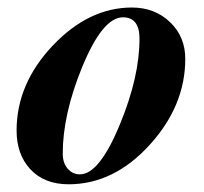

<svg xmlns="http://www.w3.org/2000/svg" viewBox="-20 -473 540 508"><path d="M470.2 -317.4Q470.2 -193.8 377 -90.8Q281.7 14.6 161.6 14.6Q96.7 14.6 59.6 -25.9Q23.9 -64.9 23.9 -127.9Q23.9 -251.5 120.1 -353Q215.3 -453.1 329.1 -453.1Q389.2 -453.1 429.7 -414.6Q470.2 -376 470.2 -317.4ZM349.1 -370.6Q349.1 -427.2 305.2 -427.2Q251.5 -427.2 197.3 -295.4Q146 -169.9 146 -66.4Q146 -42 158.9 -26.9Q171.9 -11.7 191.4 -11.7Q242.7 -11.7 296.9 -143.1Q349.1 -269 349.1 -370.6Z"/></svg>

Font: Dai Banna SIL Light
Style: BoldOblique
Weight: 700
Italic angle: -11°
Designer: Victor Gaultney
Foundry: SIL International
Version: Version 2.000